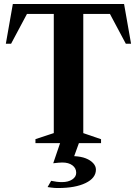

<svg xmlns="http://www.w3.org/2000/svg" viewBox="-20 -720 689 966"><path d="M158.4 -20 258.6 -53 250.6 -41.6V-658.4L259 -650H107.6L119.8 -657.6L35.8 -500H9.4L44.6 -700H604.2L639.4 -500H613L529 -657.6L541.2 -650H390.6L399 -661.6V-41.6L391 -53L488.4 -19.6V0H158.4ZM255.8 225.6Q246.2 225.2 236.8 223.7Q227.4 222.2 219.4 221.2L237.4 189.8Q266.6 196.2 291.8 196.2Q323.4 196.2 343.4 183Q363.4 169.8 363.4 149.4Q363.4 126 344.3 111.8Q325.2 97.6 293.6 97.6Q279 97.6 247.8 101.4L287.8 -16H382.8L350.6 73L347.4 65Q351.2 65 353.2 65.6Q388.2 67.4 411.7 76.7Q435.2 86 448.9 101Q462.6 116 462.6 133.2Q462.6 175.8 410.7 200.9Q358.8 226 272.8 226Q262.8 226 255.8 225.6Z"/></svg>

Font: Wittgenstein
Style: Regular
Weight: 400
Designer: Jörg Drees
Foundry: Jörg Drees
Version: Version 1.003;Glyphs 3.1.2 (3151)